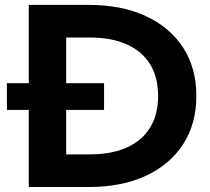

<svg xmlns="http://www.w3.org/2000/svg" viewBox="-20 -752 844 772"><path d="M95.7 0V-310.1H7.8V-417.5H95.7V-732.4H335.9Q468.8 -732.4 565.9 -687.5Q663.1 -642.6 716.3 -560.5Q769.5 -478.5 769.5 -366.2Q769.5 -254.4 716.3 -172.1Q663.1 -89.8 565.9 -44.9Q468.8 0 335.9 0ZM398.4 -310.1H246.1V-131.3H341.3Q428.7 -131.3 490 -158.9Q551.3 -186.5 583.5 -239Q615.7 -291.5 615.7 -366.2Q615.7 -441.4 583.5 -493.7Q551.3 -545.9 490 -573.5Q428.7 -601.1 341.3 -601.1H246.1V-417.5H398.4Z"/></svg>

Font: Kumbh Sans
Style: Bold
Weight: 700
Version: Version 1.005